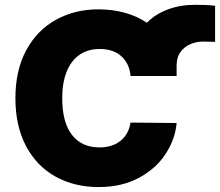

<svg xmlns="http://www.w3.org/2000/svg" viewBox="-20 -755 899 785"><path d="M513.7 -444.3Q509.3 -495.1 476.3 -524.9Q443.4 -554.7 387.7 -554.7Q339.4 -554.7 304.9 -530.8Q270.5 -506.8 252.4 -461.7Q234.4 -416.5 234.4 -353.5Q234.4 -254.9 274.2 -203.6Q314 -152.3 386.7 -152.3Q439.5 -152.3 472.9 -179.4Q506.3 -206.5 513.7 -253.9L702.1 -252Q696.8 -188 658.4 -127.7Q620.1 -67.4 549.6 -28.8Q479 9.8 382.8 9.8Q284.7 9.8 207.5 -32.7Q130.4 -75.2 86.7 -157.2Q43 -239.3 43 -353.5Q43 -467.8 87.4 -549.8Q131.8 -631.8 209 -674.3Q286.1 -716.8 382.8 -716.8Q439.9 -716.8 490.2 -702.9Q540.5 -689 580.6 -662.1Q615.7 -697.8 666.7 -716.6Q717.8 -735.4 776.4 -735.4Q803.2 -735.4 820.6 -734.6Q837.9 -733.9 859.4 -731.4V-584L808.6 -585Q784.2 -585 759.8 -575.2Q735.4 -565.4 718.8 -543.5Q702.1 -521.5 702.1 -487.3V-444.3Z"/></svg>

Font: Pretendard GOV Black
Style: Regular
Weight: 900
Designer: Base glyphs from Inter by Rasmus Andersson; Hangeul glyphs from Noto Sans CJK(Source Han Sans) by Jang Soo-young and Kan
Foundry: Kil Hyung-jin
Version: Version 1.309